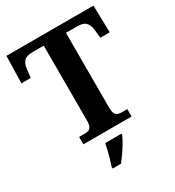

<svg xmlns="http://www.w3.org/2000/svg" viewBox="-217 -842 1088 1191"><g transform="rotate(-30 326.5 -246.5)"><path d="M154 0V-53H196Q211 -53 222.5 -57.5Q234 -62 240.5 -76Q247 -90 247 -117.9V-653H167Q122.4 -653 105.2 -634Q88 -615 84 -582L77 -520H10L15 -714H638L643 -520H576L569 -582Q565 -615 548 -634Q531 -653 486 -653H406V-118Q406 -90 412.5 -76Q419 -62 431 -57.5Q443.1 -53 457 -53H499V0ZM236 208Q243 188 250.5 162Q258 136 264.5 109.5Q271 83 275 61H391V71Q382 92 366 119Q350 146 331.5 172.5Q313 199 296 221H236Z"/></g></svg>

Font: Noto Serif Armenian
Style: Regular
Weight: 400
Designer: Monotype Design Team
Foundry: Monotype Imaging Inc.
Version: Version 2.007